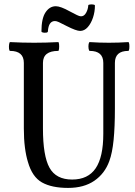

<svg xmlns="http://www.w3.org/2000/svg" viewBox="-20 -862 628 894"><path d="M297 13Q221 13 175.5 -12.5Q130 -38 110 -108Q101 -137 96 -176Q91 -215 91 -264V-569Q91 -625 27 -625Q23 -625 22 -635.5Q21 -646 22.5 -656Q24 -666 27 -666Q84 -663 139 -663Q194 -663 251 -666Q254 -666 255 -656Q256 -646 255 -635.5Q254 -625 251 -625Q180 -625 180 -569V-264Q180 -136 210.5 -81Q241 -26 316 -26Q390 -26 425.5 -78.5Q461 -131 461 -239V-569Q461 -625 398 -625Q394 -625 392.5 -635.5Q391 -646 392.5 -656Q394 -666 398 -666Q442 -663 487 -663Q532 -663 577 -666Q581 -666 582 -656Q583 -646 582 -635.5Q581 -625 577 -625Q515 -625 515 -569V-356Q515 -271 509 -210.5Q503 -150 489 -112Q468 -54 419.5 -20.5Q371 13 297 13ZM353 -718Q335 -718 290 -741Q265 -754 254 -759Q243 -764 236 -764Q206 -764 203 -716Q203 -711 195 -710Q187 -709 180 -710.5Q173 -712 173 -716Q173 -776 192 -804.5Q211 -833 240 -833Q262 -833 305 -809Q326 -798 338 -792Q350 -786 357 -786Q372 -786 381 -802.5Q390 -819 391 -837Q391 -840 398.5 -841Q406 -842 414 -841Q422 -840 422 -836Q422 -807 413 -780Q404 -753 388.5 -735.5Q373 -718 353 -718Z"/></svg>

Font: Junicode Two Beta Condensed Medium
Style: Regular
Weight: 500
Width: 3
Designer: Peter S. Baker
Foundry: Briery Creek Software
Version: Version 1.053; ttfautohint (v1.8.4)